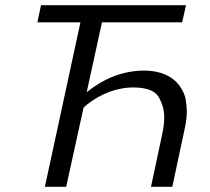

<svg xmlns="http://www.w3.org/2000/svg" viewBox="-20 -720 810 740"><path d="M562 0 605 -202Q613 -238 613 -268Q613 -309 591.5 -346Q570 -383 492 -383Q466 -383 435.5 -376Q405 -369 375 -354.5Q345 -340 318 -319Q309 -312 302 -305L235 0H153L290 -634H124L138 -700H697L682 -634H373L314 -364Q315 -365 316 -366Q351 -394 388 -412.5Q425 -431 462.5 -439.5Q500 -448 534 -448Q581 -448 616 -433Q651 -418 671.5 -390Q692 -362 696 -334.5Q700 -307 700 -291Q700 -263 693 -229L644 0Z"/></svg>

Font: Isabella Sans
Style: Italic
Weight: 400
Italic angle: -12°
Designer: Christian Thalmann (Catharsis Fonts), Cristiano Sobral
Foundry: The Isabella Sans Project Authors
Version: Version 2.026; ttfautohint (v1.8.4.7-5d5b-dirty)